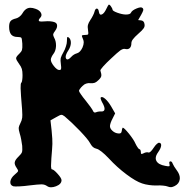

<svg xmlns="http://www.w3.org/2000/svg" viewBox="-20 -794 819 832"><path d="M183.1 11.7Q173.8 5.4 161.6 4.9Q161.6 4.9 159.2 4.9Q146 4.9 109.4 9.3Q84.5 12.7 63.5 13.7Q42.5 14.6 37.6 13.2Q22.9 8.3 24.9 -7.8Q27.3 -23.4 43.5 -37.1Q57.1 -48.3 58.1 -52.2Q59.6 -56.2 52.2 -66.4Q42 -81.1 43.9 -90.8Q45.4 -101.1 60.5 -115.7Q72.8 -127.4 75.2 -134.8Q77.6 -142.1 76.2 -162.1Q74.7 -173.8 71.8 -189.9Q68.8 -205.6 65.4 -215.8Q60.5 -232.4 61 -239.7Q61.5 -247.1 68.4 -260.3Q74.7 -272 76.2 -284.2Q76.7 -289.1 76.7 -296.4Q76.7 -306.2 75.7 -319.8Q69.8 -389.2 69.3 -411.6Q68.8 -433.6 72.8 -436Q74.7 -437.5 76.2 -446.8Q77.6 -456.5 77.6 -468.3Q77.6 -484.9 74.7 -495.1Q71.3 -505.9 63 -516.6Q49.8 -534.7 49.8 -541.5Q49.8 -548.3 63.5 -561Q72.8 -569.8 75.2 -577.6Q77.6 -585.4 76.7 -604.5Q75.2 -626 72.8 -629.9Q69.8 -633.8 55.7 -633.8Q37.6 -633.8 28.3 -644.5Q19.5 -655.8 19.5 -677.7Q19.5 -695.3 25.9 -702.6Q31.7 -710 50.3 -714.4Q57.6 -716.3 64.9 -722.2Q72.3 -728 76.7 -735.4Q86.9 -753.4 100.1 -758.3Q105.5 -760.3 111.8 -760.3Q121.6 -760.3 133.8 -755.9Q151.4 -750 157.7 -737.8Q163.6 -726.1 153.8 -716.3Q146.5 -708.5 148.4 -704.1Q150.4 -700.2 160.6 -700.7Q175.3 -702.1 186.5 -702.1Q199.7 -702.1 208 -700.2Q223.6 -697.3 226.6 -688.5Q228.5 -682.1 226.6 -675.3Q224.6 -668 218.8 -660.2Q210.9 -649.9 210.4 -645Q210 -639.6 214.8 -630.4Q222.7 -616.2 222.7 -598.1Q222.7 -596.2 222.7 -594.2Q221.7 -573.7 211.9 -561Q207 -554.7 203.6 -547.4Q200.2 -540 200.2 -535.6Q200.2 -524.4 213.4 -507.8Q227.1 -490.7 236.3 -490.7Q243.7 -490.7 244.6 -495.1Q246.1 -499.5 243.7 -516.6Q241.2 -532.7 243.2 -542.5Q245.6 -551.8 254.9 -567.9Q261.7 -579.6 265.6 -592.8Q270 -606 270 -615.7Q270 -629.9 271.5 -632.8Q272.9 -635.3 278.8 -630.9Q287.6 -623 287.1 -606.9Q286.1 -590.8 275.9 -575.2Q264.6 -558.1 264.6 -547.4Q264.6 -543.5 266.1 -540.5Q272.5 -529.3 290 -548.8Q293.9 -553.2 300.8 -557.6Q307.6 -561.5 313.5 -563Q327.6 -566.9 337.4 -587.9Q342.8 -600.6 342.8 -610.4Q342.8 -617.2 340.3 -623Q334 -637.2 335 -639.6Q336.4 -642.6 349.1 -642.6Q360.4 -642.6 361.8 -645.5Q363.8 -648.9 361.3 -664.6Q358.9 -677.7 361.3 -686.5Q363.3 -694.8 371.6 -707.5Q377.4 -715.8 382.8 -726.6Q388.2 -737.3 389.6 -743.7Q393.1 -757.3 399.9 -756.8Q406.7 -756.3 408.7 -742.2Q411.1 -727.1 421.4 -731.4Q431.6 -735.8 440.9 -755.9Q448.7 -772 451.2 -773.9Q451.7 -773.9 452.1 -773.9Q452.1 -773.9 452.6 -773.9Q455.6 -773.9 460 -767.6Q463.4 -763.2 465.8 -758.3Q467.8 -753.9 467.8 -752Q467.8 -746.6 488.8 -738.8Q509.3 -731.4 524.9 -731Q533.7 -731 540 -732.9Q545.9 -734.9 547.4 -738.8Q551.8 -749 571.8 -757.3Q591.8 -765.6 597.7 -759.3Q602.1 -755.4 600.6 -749Q599.1 -743.2 591.8 -730Q587.4 -722.2 578.6 -707Q583 -706.5 591.8 -705.6Q598.6 -704.6 602.1 -700.2Q605.5 -696.3 606.4 -688Q607.9 -678.7 602.1 -670.9Q596.7 -662.6 579.1 -647.5Q563 -633.3 556.2 -624Q549.3 -615.2 549.3 -606.4Q549.3 -592.3 542 -585.4Q534.2 -578.6 521.5 -582Q514.2 -584 501.5 -575.7Q489.3 -566.9 460.9 -540Q440.9 -521.5 427.2 -506.3Q414.1 -491.2 415 -488.3Q420.4 -472.2 418.9 -464.8Q418 -457.5 407.2 -447.3Q398.4 -438.5 391.1 -435.5Q383.3 -432.6 372.1 -433.6Q360.8 -434.6 353 -431.6Q345.2 -429.2 337.4 -421.4Q331.1 -415.5 326.7 -409.2Q322.3 -403.3 322.3 -400.4Q322.3 -397 330.6 -385.3Q338.9 -373 350.6 -358.9Q362.3 -344.7 371.6 -331.5Q380.9 -318.4 382.8 -314Q384.8 -308.6 388.2 -307.1Q391.1 -305.2 396.5 -307.6Q400.9 -309.6 407.7 -310.5Q414.6 -311.5 419.9 -311Q432.1 -310.5 433.1 -321.3Q433.6 -331.5 422.9 -350.1Q418.9 -357.4 417 -363.8Q415 -370.1 416.5 -371.6Q422.4 -377.4 436 -365.7Q449.2 -354 461.9 -332.5Q467.3 -322.8 479 -302.7Q475.1 -295.4 467.8 -280.3Q462.9 -271.5 459.5 -261.7Q456.5 -252 456.5 -247.6Q456.5 -236.8 467.3 -227.1Q478 -217.3 491.7 -215.8Q499.5 -214.8 503.4 -217.3Q506.8 -219.7 507.8 -227.5Q508.3 -232.9 509.8 -236.8Q510.7 -240.7 512.2 -240.7Q517.6 -240.7 539.1 -214.4Q560.1 -188 566.9 -171.9Q571.8 -161.6 576.7 -154.8Q581.5 -147.5 584.5 -147.5Q586.9 -147.5 588.4 -144Q590.3 -140.1 590.3 -135.3Q590.3 -127.9 592.3 -127Q594.7 -126 602.5 -129.9Q607.4 -132.8 613.3 -133.8Q619.1 -134.8 623 -133.3Q627 -131.8 632.8 -137.2Q638.7 -142.6 646 -153.8Q653.3 -165 659.7 -170.4Q666 -176.3 670.9 -175.3Q679.7 -173.3 678.2 -162.1Q676.8 -150.9 665.5 -134.8Q654.8 -120.1 654.8 -107.9Q654.8 -102.1 657.7 -96.7Q666 -80.6 696.3 -75.2Q710.4 -72.3 713.4 -73.7Q716.3 -75.2 714.4 -83Q711.4 -93.8 717.8 -94.7Q724.6 -95.7 728.5 -84.5Q730 -80.6 734.9 -72.3Q740.2 -64 745.6 -56.6Q759.3 -38.6 759.3 -22Q759.3 -19 758.8 -16.6Q756.3 2.4 736.8 12.2Q728 16.6 721.7 17.1Q714.8 17.6 706.5 14.2Q700.7 11.7 686.5 10.3Q672.9 8.8 658.7 9.8Q656.2 9.8 653.8 9.8Q641.6 9.8 626.5 7.8Q608.9 5.4 596.2 1Q568.8 -7.8 527.8 -38.6Q487.3 -68.8 451.7 -107.4Q434.1 -126 420.4 -136.7Q406.7 -147.5 398.4 -149.4Q389.2 -151.4 382.3 -157.2Q376 -163.1 369.6 -174.8Q362.3 -189 326.2 -227.1Q290 -264.6 260.3 -289.6Q251 -296.9 245.6 -296.4Q240.7 -296.4 223.1 -286.1Q215.3 -281.7 198.7 -272.5Q200.7 -258.3 203.6 -229Q205.6 -210.9 206.5 -193.8Q207.5 -176.8 207 -170.4Q206.5 -164.6 205.6 -146Q204.1 -127.9 202.6 -107.9Q201.2 -89.4 201.2 -77.6Q201.2 -77.6 201.2 -72.3Q201.7 -60.1 205.1 -60.1Q212.4 -60.1 229.5 -41Q246.6 -22 246.6 -13.2Q246.6 3.9 222.7 13.2Q210.9 17.6 201.2 17.6Q190.9 17.6 183.1 11.7Z"/></svg>

Font: Brazier Flame
Style: Regular
Weight: 400
Designer: Walter E Stewart
Version: 0.1